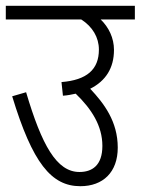

<svg xmlns="http://www.w3.org/2000/svg" viewBox="-20 -642 485 662"><path d="M0 -622V-575H260C299 -550 321 -513 321 -471C321 -402 279 -366 192 -359L197 -312C213 -313 227 -316 241 -319C296 -266 333 -208 333 -139C333 -71 297 -49 254 -49C175 -49 124 -142 70 -324L22 -310C92 -80 157 0 257 0C335 0 386 -48 386 -133C386 -223 339 -285 291 -336C345 -363 373 -408 373 -470C373 -511 355 -548 327 -575H445V-622Z"/></svg>

Font: Noto Sans Devanagari Condensed Light
Style: Regular
Weight: 300
Width: 3
Designer: Jelle Bosma - Monotype Design Team
Foundry: Monotype Imaging Inc.
Version: Version 2.004